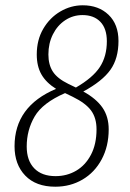

<svg xmlns="http://www.w3.org/2000/svg" viewBox="-20 -695 491 726"><path d="M391 -206Q391 -142 364.5 -92.5Q338 -43 292 -16Q246 11 189 11Q116 11 75.5 -31Q35 -73 35 -142Q35 -293 192 -359Q155 -382 137 -413Q119 -444 119 -489Q119 -544 143.5 -586Q168 -628 208 -651.5Q248 -675 293 -675Q353 -675 390.5 -639Q428 -603 428 -540Q428 -474 397.5 -431Q367 -388 295 -349Q344 -322 367.5 -288Q391 -254 391 -206ZM163 -489Q163 -450 180 -424Q197 -398 238 -378L267 -364Q331 -401 357.5 -441.5Q384 -482 384 -539Q384 -587 359.5 -612.5Q335 -638 292 -638Q256 -638 226.5 -618.5Q197 -599 180 -565Q163 -531 163 -489ZM345 -206Q345 -249 324.5 -277Q304 -305 255 -329L226 -343Q141 -306 111 -254.5Q81 -203 81 -141Q81 -88 109.5 -58.5Q138 -29 190 -29Q233 -29 268 -49.5Q303 -70 324 -110Q345 -150 345 -206Z"/></svg>

Font: Fira Sans Extra Condensed ExtraLight
Style: Italic
Weight: 275
Width: 3
Italic angle: -8°
Designer: Carrois Corporate & Edenspiekermann AG
Foundry: Carrois Corporate GbR & Edenspiekermann AG
Version: Version 4.203